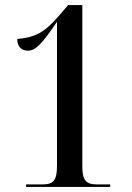

<svg xmlns="http://www.w3.org/2000/svg" viewBox="-20 -738 520 758"><path d="M83 0H415V-10H362C317 -10 305 -29 305 -83V-718H249L213 -676C155 -609 120 -591 48 -584C48 -554 65 -538 90 -538C121 -538 146 -565 205 -652V-83C205 -25 190 -10 148 -10H83Z"/></svg>

Font: Noto Serif Display Condensed Medium
Style: Regular
Weight: 500
Width: 3
Designer: Monotype Design Team
Foundry: Monotype Imaging Inc.
Version: Version 2.009